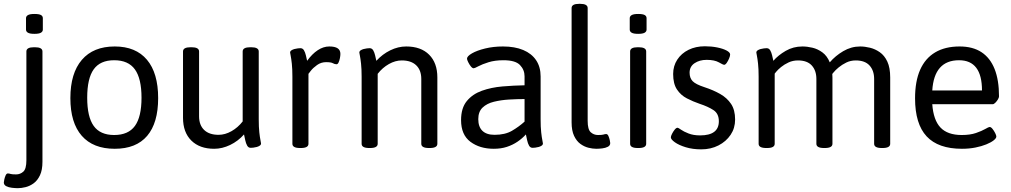

<svg xmlns="http://www.w3.org/2000/svg" viewBox="-37 -772 5289 1004"><path d="M56 212Q43 212 25.5 210Q8 208 -4.5 201.5Q-17 195 -17 182Q-17 178 -14.5 166.5Q-12 155 -7.5 145Q-3 135 4 135Q11 135 18 137.5Q25 140 47 140Q69 140 85 125.5Q101 111 101 66V-503Q101 -525 141 -525H145Q185 -525 185 -503V74Q185 117 172 144.5Q159 172 139 186.5Q119 201 97 206.5Q75 212 56 212ZM143 -595Q119 -595 109 -601Q99 -607 99 -617V-677Q99 -687 109 -693Q119 -699 143 -699Q167 -699 177 -693.5Q187 -688 187 -677V-617Q187 -607 177 -601Q167 -595 143 -595Z M563 6Q450 6 390.5 -62Q331 -130 331 -259Q331 -389 391 -459Q451 -529 563 -529Q673 -529 731.5 -459.5Q790 -390 790 -259Q790 -129 732.5 -61.5Q675 6 563 6ZM560 -66Q634 -66 668.5 -113.5Q703 -161 703 -261Q703 -361 668.5 -409Q634 -457 560 -457Q487 -457 453 -409.5Q419 -362 419 -261Q419 -161 453 -113.5Q487 -66 560 -66Z M1083 6Q1007 6 963.5 -37Q920 -80 920 -156V-503Q920 -525 960 -525H964Q1004 -525 1004 -503V-164Q1004 -118 1030.5 -92.5Q1057 -67 1106 -67Q1140 -67 1173.5 -86Q1207 -105 1232 -137V-503Q1232 -525 1272 -525H1276Q1316 -525 1316 -503V-148Q1316 -107 1319 -80Q1322 -53 1325 -39Q1328 -25 1328 -22Q1328 -15 1321.5 -10.5Q1315 -6 1306 -3.5Q1297 -1 1288 0Q1279 1 1274 1Q1262 1 1255.5 -10.5Q1249 -22 1245.5 -38.5Q1242 -55 1239 -69Q1208 -34 1166.5 -14Q1125 6 1083 6Z M1532 2Q1492 2 1492 -20V-371Q1492 -412 1489 -439Q1486 -466 1483 -480.5Q1480 -495 1480 -497Q1480 -504 1486.5 -508.5Q1493 -513 1502 -515.5Q1511 -518 1520 -519Q1529 -520 1534 -520Q1546 -520 1552.5 -509Q1559 -498 1562.5 -482.5Q1566 -467 1569 -454Q1595 -490 1624.5 -509.5Q1654 -529 1685 -529Q1714 -529 1728.5 -519.5Q1743 -510 1743 -490Q1743 -481 1740.5 -468Q1738 -455 1733.5 -445.5Q1729 -436 1723 -436Q1713 -436 1703.5 -441.5Q1694 -447 1668 -447Q1642 -447 1621 -432Q1600 -417 1588 -401.5Q1576 -386 1576 -386V-20Q1576 2 1536 2Z M1894 2Q1854 2 1854 -20V-371Q1854 -412 1851 -439Q1848 -466 1845 -480.5Q1842 -495 1842 -497Q1842 -504 1848.5 -508.5Q1855 -513 1864 -515.5Q1873 -518 1882 -519Q1891 -520 1896 -520Q1908 -520 1914.5 -509Q1921 -498 1924.5 -482.5Q1928 -467 1931 -454Q1963 -489 2004 -509Q2045 -529 2087 -529Q2164 -529 2207 -486Q2250 -443 2250 -367V-20Q2250 2 2210 2H2206Q2166 2 2166 -20V-359Q2166 -405 2139.5 -430.5Q2113 -456 2064 -456Q2030 -456 1996.5 -437Q1963 -418 1938 -386V-20Q1938 2 1898 2Z M2545 6Q2472 6 2423 -30.5Q2374 -67 2374 -144Q2374 -207 2404 -243.5Q2434 -280 2483 -297.5Q2532 -315 2590.5 -320Q2649 -325 2706 -326V-373Q2706 -407 2682 -432Q2658 -457 2596 -457Q2551 -457 2517.5 -446.5Q2484 -436 2464.5 -425.5Q2445 -415 2440 -415Q2433 -415 2425 -425Q2417 -435 2411 -447.5Q2405 -460 2405 -465Q2405 -478 2431 -493Q2457 -508 2500 -518.5Q2543 -529 2593 -529Q2655 -529 2699 -510.5Q2743 -492 2766.5 -457Q2790 -422 2790 -372V-148Q2790 -107 2793 -80Q2796 -53 2799 -39Q2802 -25 2802 -22Q2802 -15 2795.5 -10.5Q2789 -6 2780 -3.5Q2771 -1 2762 0Q2753 1 2748 1Q2736 1 2729.5 -10.5Q2723 -22 2719.5 -38.5Q2716 -55 2713 -69Q2694 -48 2669 -31Q2644 -14 2613.5 -4Q2583 6 2545 6ZM2549 -67Q2604 -67 2640 -88Q2676 -109 2706 -136V-254Q2667 -254 2625 -251.5Q2583 -249 2546 -240Q2509 -231 2486.5 -209.5Q2464 -188 2464 -149Q2464 -109 2485.5 -88Q2507 -67 2549 -67Z M3081 6Q3062 6 3040 0.5Q3018 -5 2998 -19.5Q2978 -34 2965 -61.5Q2952 -89 2952 -132V-730Q2952 -752 2992 -752H2996Q3036 -752 3036 -730V-140Q3036 -95 3052 -80.5Q3068 -66 3090 -66Q3112 -66 3119 -68.5Q3126 -71 3133 -71Q3140 -71 3144.5 -61Q3149 -51 3151.5 -39.5Q3154 -28 3154 -24Q3154 -11 3141.5 -4.5Q3129 2 3112 4Q3095 6 3081 6Z M3298 2Q3258 2 3258 -20V-503Q3258 -525 3298 -525H3302Q3342 -525 3342 -503V-20Q3342 2 3302 2ZM3300 -595Q3276 -595 3266 -601Q3256 -607 3256 -617V-677Q3256 -687 3266 -693Q3276 -699 3300 -699Q3324 -699 3334 -693.5Q3344 -688 3344 -677V-617Q3344 -607 3334 -601Q3324 -595 3300 -595Z M3630 9Q3585 9 3549 -2Q3513 -13 3492 -28Q3471 -43 3471 -54Q3471 -60 3477 -72Q3483 -84 3491 -94Q3499 -104 3506 -104Q3510 -104 3524 -94Q3538 -84 3563.5 -74Q3589 -64 3624 -64Q3722 -64 3722 -138Q3722 -178 3693.5 -196.5Q3665 -215 3622 -229Q3587 -241 3555 -257.5Q3523 -274 3503 -304Q3483 -334 3483 -385Q3483 -427 3504.5 -460Q3526 -493 3563.5 -511.5Q3601 -530 3649 -530Q3683 -530 3713 -524Q3743 -518 3762 -508Q3781 -498 3781 -487Q3781 -479 3775.5 -466Q3770 -453 3763 -443Q3756 -433 3749 -433Q3745 -433 3722 -446Q3699 -459 3658 -459Q3621 -459 3595 -441.5Q3569 -424 3569 -392Q3569 -364 3585 -347.5Q3601 -331 3647 -316Q3693 -301 3729 -280.5Q3765 -260 3786 -228.5Q3807 -197 3807 -147Q3807 -102 3783.5 -67Q3760 -32 3720 -11.5Q3680 9 3630 9Z M3970 2Q3930 2 3930 -20V-371Q3930 -412 3927 -439Q3924 -466 3921 -480.5Q3918 -495 3918 -497Q3918 -504 3924.5 -508.5Q3931 -513 3940 -515.5Q3949 -518 3958 -519Q3967 -520 3972 -520Q3984 -520 3990.5 -509Q3997 -498 4000.5 -482.5Q4004 -467 4007 -454Q4032 -483 4071.5 -506Q4111 -529 4159 -529Q4184 -529 4211.5 -522.5Q4239 -516 4263.5 -498Q4288 -480 4302 -446Q4331 -480 4372.5 -504.5Q4414 -529 4461 -529Q4485 -529 4512 -522.5Q4539 -516 4563.5 -499Q4588 -482 4603 -450Q4618 -418 4618 -367V-20Q4618 2 4578 2H4574Q4534 2 4534 -20V-359Q4534 -403 4510 -429.5Q4486 -456 4438 -456Q4411 -456 4388.5 -445Q4366 -434 4348.5 -419.5Q4331 -405 4321.5 -393Q4312 -381 4310 -379L4309 -413Q4314 -402 4315 -389.5Q4316 -377 4316 -366V-20Q4316 2 4276 2H4272Q4232 2 4232 -20V-359Q4232 -403 4208 -429.5Q4184 -456 4136 -456Q4109 -456 4086.5 -445.5Q4064 -435 4047.5 -421.5Q4031 -408 4022.5 -397.5Q4014 -387 4014 -387V-20Q4014 2 3974 2Z M4993 6Q4869 6 4808.5 -59Q4748 -124 4748 -258Q4748 -347 4774.5 -407Q4801 -467 4853 -498Q4905 -529 4981 -529Q5050 -529 5095.5 -499Q5141 -469 5164 -411Q5187 -353 5187 -268Q5187 -262 5181.5 -252.5Q5176 -243 5168 -235Q5160 -227 5154 -227H4838Q4844 -144 4881 -105Q4918 -66 4992 -66Q5036 -66 5066.5 -76.5Q5097 -87 5115 -97.5Q5133 -108 5138 -108Q5145 -108 5153 -98Q5161 -88 5167 -76Q5173 -64 5173 -58Q5173 -49 5159 -38Q5145 -27 5120.5 -17Q5096 -7 5063.5 -0.5Q5031 6 4993 6ZM4838 -299H5098Q5098 -378 5068 -417.5Q5038 -457 4978 -457Q4913 -457 4878 -417.5Q4843 -378 4838 -299Z"/></svg>

Font: Asap
Style: Regular
Weight: 400
Designer: Pablo Cosgaya
Foundry: Omnibus-Type
Version: Version 3.001